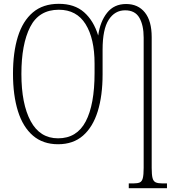

<svg xmlns="http://www.w3.org/2000/svg" viewBox="-20 -745 905 1005"><path d="M654 240V215H679Q700 215 711.5 210Q723 205 727.5 187.5Q732 170 732 134V-548Q732 -613 709.5 -652Q687 -691 635 -691Q581 -691 549 -641.5Q517 -592 517 -485V-356Q517 -244 491.5 -162Q466 -80 414.5 -35Q363 10 284 10Q205 10 152.5 -35Q100 -80 74 -163Q48 -246 48 -359Q48 -471 73.5 -553Q99 -635 152 -680Q205 -725 288 -725Q370 -725 420 -681Q470 -637 494 -559Q504 -632 540.5 -678Q577 -724 640 -724Q703 -724 738.5 -679.5Q774 -635 774 -551V134Q774 170 778.5 187Q783 204 795 209.5Q807 215 829 215H854V240ZM284 -21Q382 -21 428.5 -109Q475 -197 475 -363V-412Q475 -543 428 -618.5Q381 -694 288 -694Q184 -694 138 -604Q92 -514 92 -358Q92 -201 140.5 -111Q189 -21 284 -21Z"/></svg>

Font: Noto Serif Condensed ExtraLight
Style: Regular
Weight: 200
Width: 3
Designer: Monotype Design Team
Foundry: Monotype Imaging Inc.
Version: Version 2.013; ttfautohint (v1.8.4.7-5d5b)